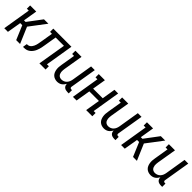

<svg xmlns="http://www.w3.org/2000/svg" viewBox="298 -1708 2905 2905"><g transform="rotate(45 1750.0 -256.0)"><path d="M44 0 118 -450H77V-520H208L171 -295H205L374 -520H468L271 -260L382 0H299L204 -225H160L122 0Z M444 0 455 -70Q470 -70 485 -73.5Q500 -77 513 -86.5Q526 -96 535.5 -109Q545 -122 552 -136.5Q559 -151 563.5 -165.5Q568 -180 571 -194.5Q574 -209 576.5 -224Q579 -239 582 -254Q582 -255 582 -256.5Q582 -258 583 -259L614 -450H573V-520H961L887 -70H928V0H796L871 -450H693L660 -250Q656 -228 652 -205.5Q648 -183 641.5 -161Q635 -139 626 -117.5Q617 -96 603.5 -76.5Q590 -57 572 -40.5Q554 -24 533 -14.5Q512 -5 489 -2.5Q466 0 444 0Z M1180 8Q1154 8 1129.5 -0.5Q1105 -9 1087 -26Q1069 -43 1059 -66Q1049 -89 1045 -114.5Q1041 -140 1042.5 -166.5Q1044 -193 1049 -219L1087 -450H1046V-520H1177L1125 -208Q1123 -191 1121.5 -174Q1120 -157 1122 -141Q1124 -125 1130 -110Q1136 -95 1146.5 -84Q1157 -73 1172.5 -67.5Q1188 -62 1204 -62Q1227 -62 1249.5 -71Q1272 -80 1288.5 -98Q1305 -116 1314 -138Q1323 -160 1327 -183L1382 -520H1461L1390 -93Q1389 -87 1390 -81Q1391 -75 1394.5 -70.5Q1398 -66 1404 -64Q1410 -62 1416 -62H1431V8H1404Q1386 8 1367.5 3.5Q1349 -1 1335.5 -12Q1322 -23 1315 -40Q1308 -57 1310 -76Q1300 -58 1286.5 -41.5Q1273 -25 1256 -13.5Q1239 -2 1219 3Q1199 8 1180 8Z M1513 0 1587 -450H1546V-520H1677L1641 -304H1847L1882 -520H1961L1887 -70H1928V0H1796L1835 -234H1630L1591 0Z M2180 8Q2154 8 2129.5 -0.5Q2105 -9 2087 -26Q2069 -43 2059 -66Q2049 -89 2045 -114.5Q2041 -140 2042.5 -166.5Q2044 -193 2049 -219L2087 -450H2046V-520H2177L2125 -208Q2123 -191 2121.5 -174Q2120 -157 2122 -141Q2124 -125 2130 -110Q2136 -95 2146.5 -84Q2157 -73 2172.5 -67.5Q2188 -62 2204 -62Q2227 -62 2249.5 -71Q2272 -80 2288.5 -98Q2305 -116 2314 -138Q2323 -160 2327 -183L2382 -520H2461L2390 -93Q2389 -87 2390 -81Q2391 -75 2394.5 -70.5Q2398 -66 2404 -64Q2410 -62 2416 -62H2431V8H2404Q2386 8 2367.5 3.5Q2349 -1 2335.5 -12Q2322 -23 2315 -40Q2308 -57 2310 -76Q2300 -58 2286.5 -41.5Q2273 -25 2256 -13.5Q2239 -2 2219 3Q2199 8 2180 8Z M2544 0 2618 -450H2577V-520H2708L2671 -295H2705L2874 -520H2968L2771 -260L2882 0H2799L2704 -225H2660L2622 0Z M3180 8Q3154 8 3129.5 -0.5Q3105 -9 3087 -26Q3069 -43 3059 -66Q3049 -89 3045 -114.5Q3041 -140 3042.5 -166.5Q3044 -193 3049 -219L3087 -450H3046V-520H3177L3125 -208Q3123 -191 3121.5 -174Q3120 -157 3122 -141Q3124 -125 3130 -110Q3136 -95 3146.5 -84Q3157 -73 3172.5 -67.5Q3188 -62 3204 -62Q3227 -62 3249.5 -71Q3272 -80 3288.5 -98Q3305 -116 3314 -138Q3323 -160 3327 -183L3382 -520H3461L3390 -93Q3389 -87 3390 -81Q3391 -75 3394.5 -70.5Q3398 -66 3404 -64Q3410 -62 3416 -62H3431V8H3404Q3386 8 3367.5 3.5Q3349 -1 3335.5 -12Q3322 -23 3315 -40Q3308 -57 3310 -76Q3300 -58 3286.5 -41.5Q3273 -25 3256 -13.5Q3239 -2 3219 3Q3199 8 3180 8Z"/></g></svg>

Font: Iosevka Gothic
Style: Italic
Weight: 400
Italic angle: -9°
Monospace: yes
Designer: Belleve Invis
Foundry: Belleve Invis
Version: Version 15.5.1; ttfautohint (v1.8.4)